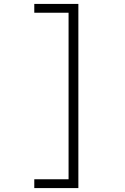

<svg xmlns="http://www.w3.org/2000/svg" viewBox="-20 -850 640 980"><path d="M155 110V65H330V-785H155V-830H380V110Z"/></svg>

Font: Pitagon Sans Mono Thin
Style: Regular
Weight: 100
Monospace: yes
Designer: Travis Tran
Foundry: Pitagon
Version: Version 1.001; ttfautohint (v1.8.4.7-5d5b);gftools[0.9.26]